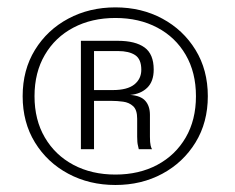

<svg xmlns="http://www.w3.org/2000/svg" viewBox="-20 -762 654 534"><path d="M301 -247.5Q228.5 -247.5 170 -278.8Q111.5 -310 77.2 -365.8Q43 -421.5 43 -494.5Q43 -567.5 77.2 -623.2Q111.5 -679 170 -710.2Q228.5 -741.5 301 -741.5Q373.5 -741.5 431.5 -710.2Q489.5 -679 523.8 -623.2Q558 -567.5 558 -494.5Q558 -421.5 523.8 -365.8Q489.5 -310 431.5 -278.8Q373.5 -247.5 301 -247.5ZM301 -276.5Q367 -276.5 417.5 -303.5Q468 -330.5 496.5 -379.5Q525 -428.5 525 -494.5Q525 -560.5 496.5 -609.5Q468 -658.5 417.5 -685.2Q367 -712 301 -712Q235 -712 184.2 -685.2Q133.5 -658.5 104.8 -609.5Q76 -560.5 76 -494.5Q76 -428.5 104.8 -379.5Q133.5 -330.5 184.2 -303.5Q235 -276.5 301 -276.5ZM205 -347V-648.5H307.5Q356.5 -648.5 382 -630Q407.5 -611.5 407.5 -568.5Q407.5 -535.5 389.5 -518Q371.5 -500.5 342 -498Q371.5 -496 384.2 -481.5Q397 -467 397 -442.5Q397 -429 397 -412.5Q397 -396 397 -382Q397 -365 399 -357Q401 -349 403 -347H366Q366 -348.5 363.8 -356.8Q361.5 -365 361.5 -382Q361.5 -395 361.5 -407.2Q361.5 -419.5 361.5 -432Q361.5 -456.5 350.2 -466.8Q339 -477 322.5 -479.2Q306 -481.5 289 -481.5H241.5V-347ZM241.5 -511.5H293.5Q334 -511.5 353.5 -527Q373 -542.5 373 -568Q373 -597.5 355.8 -608.8Q338.5 -620 308.5 -620H241.5Z"/></svg>

Font: Epilogue
Style: Regular
Weight: 400
Designer: Tyler Finck
Foundry: Etcetera Type Co
Version: Version 2.112